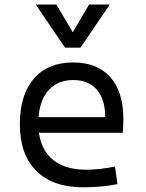

<svg xmlns="http://www.w3.org/2000/svg" viewBox="-20 -796 626 826"><path d="M337.9 9.8Q207.5 9.8 136.5 -60.5Q65.4 -130.9 65.4 -261.7Q65.4 -387.7 125.5 -457.5Q185.5 -527.3 294.9 -527.3Q397.9 -527.3 454.3 -464.4Q510.7 -401.4 510.7 -283.2Q510.7 -250.5 507.8 -224.6H147.5Q158.2 -147.5 210.4 -106.7Q262.7 -65.9 349.6 -65.9Q410.2 -65.9 474.6 -79.6L485.4 -3.9Q445.3 3.9 407.7 6.8Q370.1 9.8 337.9 9.8ZM146 -292H432.6Q432.6 -368.7 396.5 -410.2Q360.4 -451.7 295.9 -451.7Q230 -451.7 190.9 -410.2Q151.9 -368.7 146 -292ZM259.8 -590.8 133.8 -776.4H222.7L293 -657.2L363.3 -776.4H452.1L326.2 -590.8Z"/></svg>

Font: CaskaydiaMono NF SemiLight
Style: Regular
Weight: 350
Designer: Aaron Bell
Foundry: Saja Typeworks
Version: Version 2111.001; ttfautohint (v1.8.4);Nerd Fonts 3.1.1